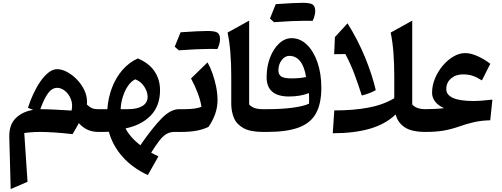

<svg xmlns="http://www.w3.org/2000/svg" viewBox="-20 -929 3532 1352"><path d="M382.3 -441.9Q414.6 -441.9 450.9 -422.9Q487.3 -403.8 519.5 -371.3Q551.8 -338.9 572.3 -297.4Q592.8 -255.9 592.8 -210.9Q592.8 -206.5 592.5 -202.1Q592.3 -197.8 591.8 -192.9Q610.4 -174.8 627.4 -167.5Q644.5 -160.2 668 -160.2H685.5V0H673.8Q629.9 0 596.2 -15.6Q562.5 -31.2 535.2 -62Q524.9 -43.5 513.4 -22.5Q502 -1.5 490.7 15.6Q424.3 7.8 364.3 3.9Q304.2 0 263.7 0Q231.9 0 204.3 2Q176.8 3.9 150.9 7.8L173.8 351.1L55.2 402.3L45.4 35.2Q43.5 -50.8 91.1 -97.2Q138.7 -143.6 213.4 -155.3L176.8 -169.9Q191.4 -216.8 213.4 -264.6Q235.4 -312.5 262.5 -352.5Q289.6 -392.6 320.3 -417.2Q351.1 -441.9 382.3 -441.9ZM382.8 -310.5Q346.2 -310.5 318.6 -272.9Q291 -235.4 263.7 -160.2Q304.2 -160.2 365.7 -157.2Q427.2 -154.3 483.9 -150.4Q493.7 -194.8 479 -231.2Q464.4 -267.6 437.5 -289.1Q410.6 -310.5 382.8 -310.5Z M950.7 -517.6Q1028.3 -484.9 1067.6 -427.5Q1106.9 -370.1 1106.9 -293Q1106.9 -183.6 1041.5 -115.7Q976.1 -47.9 864.3 -24.9Q875.5 0 901.4 30.8Q927.2 61.5 968.3 93.8Q1054.2 -30.3 1117.9 -95.2Q1181.6 -160.2 1240.7 -160.2H1241.2V0H1208.5Q1177.7 0 1153.3 13.9Q1128.9 27.8 1103.5 59.8Q1078.1 91.8 1044.4 146Q1054.2 151.4 1068.4 158.7Q1082.5 166 1095.7 171.9L1021 303.7Q914.1 254.4 844 176Q773.9 97.7 746.6 -1Q731.4 -0.5 716.6 -0.2Q701.7 0 685.5 0Q675.8 0 670.9 -7.8Q666 -15.6 666 -36.6V-123.5Q666 -144.5 670.9 -152.3Q675.8 -160.2 685.5 -160.2H735.8Q741.7 -240.2 768.3 -310.5Q794.9 -380.9 840.8 -434.6Q886.7 -488.3 950.7 -517.6ZM932.6 -370.6Q904.3 -357.4 881.8 -325Q859.4 -292.5 845.5 -249.3Q831.5 -206.1 829.6 -160.2H880.4Q945.8 -160.2 982.7 -182.6Q1019.5 -205.1 1019.5 -247.1Q1019.5 -281.2 996.8 -317.6Q974.1 -354 932.6 -370.6Z M1457 -584.5Q1376 -584.5 1239.3 -574.7L1210.4 -600.1Q1231 -651.9 1251.5 -701.7Q1385.3 -710.9 1440.4 -710.9Q1495.6 -710.9 1512.5 -698Q1529.3 -685.1 1529.3 -653.6Q1529.3 -622.1 1511.2 -584ZM1241.2 0Q1231.4 0 1226.6 -7.8Q1221.7 -15.6 1221.7 -36.6V-123.5Q1221.7 -144.5 1226.6 -152.3Q1231.4 -160.2 1241.2 -160.2H1278.8Q1314.9 -160.2 1346.4 -164.1Q1377.9 -168 1398.4 -177.2Q1392.1 -221.7 1372.6 -272.9Q1353 -324.2 1325.2 -376.5L1441.4 -489.7Q1460.4 -456.5 1476.3 -411.9Q1492.2 -367.2 1502 -318.4Q1511.7 -269.5 1511.7 -223.6Q1511.7 -174.3 1495.6 -127.7Q1479.5 -81.1 1448.2 -35.2Q1406.7 -16.1 1360.6 -8.1Q1314.5 0 1256.3 0Z M1734.4 -783.7V-193.4Q1748.5 -177.7 1771 -168.9Q1793.5 -160.2 1832 -160.2H1832.5V0H1832Q1742.2 0 1693.6 -27.3Q1645 -54.7 1626.7 -100.1Q1608.4 -145.5 1608.4 -199.7V-393.1Q1608.4 -479 1602.3 -557.4Q1596.2 -635.7 1582.5 -699.7Z M2242.7 -310.5Q2242.7 -198.7 2204.8 -130.4Q2167 -62 2083 -31Q1999 0 1860.4 0H1832.5Q1813 0 1813 -36.6V-123.5Q1813 -160.2 1832.5 -160.2H1859.4Q1964.4 -160.2 2041.5 -170.7Q2118.7 -181.2 2156.2 -199.2Q2156.7 -215.3 2156.5 -235.8Q2156.2 -256.3 2155.8 -273.4Q2094.2 -249.5 2015.1 -249.5Q1857.4 -249.5 1857.4 -385.7Q1857.4 -460.4 1881.3 -522.9Q1905.3 -585.4 1945.6 -622.8Q1985.8 -660.2 2033.7 -660.2Q2093.3 -660.2 2140.6 -614.7Q2188 -569.3 2215.3 -490.5Q2242.7 -411.6 2242.7 -310.5ZM2135.3 -386.7Q2123 -461.9 2092.8 -498.8Q2062.5 -535.6 2017.6 -535.6Q1986.3 -535.6 1963.4 -505.6Q1940.4 -475.6 1940.4 -433.6Q1940.4 -402.8 1961.2 -389.9Q1981.9 -377 2031.7 -377Q2060.5 -377 2087.6 -379.4Q2114.7 -381.8 2135.3 -386.7ZM2127.4 -782.7Q2046.4 -782.7 1909.7 -772.9L1880.9 -798.3Q1901.4 -850.1 1921.9 -899.9Q2055.7 -909.2 2110.8 -909.2Q2166 -909.2 2182.9 -896.2Q2199.7 -883.3 2199.7 -851.8Q2199.7 -820.3 2181.6 -782.2Z M2882.8 -783.7V-193.4Q2911.1 -160.2 2976.6 -160.2H2977.1V0H2976.6Q2877.9 0 2829.1 -33.2Q2780.3 -66.4 2766.1 -123Q2692.4 -53.2 2582.3 -22Q2472.2 9.3 2323.2 9.3L2334 -151.4Q2467.8 -151.4 2572.3 -170.7Q2676.8 -189.9 2756.3 -237.3V-393.1Q2756.3 -478 2750.5 -556.4Q2744.6 -634.8 2731 -699.7ZM2427.2 -764.6Q2500 -648.4 2550.5 -525.4Q2601.1 -402.3 2626 -294.4Q2604.5 -281.7 2579.3 -272.5Q2554.2 -263.2 2527.8 -256.3Q2501 -339.8 2474.9 -409.4Q2448.7 -479 2412.1 -548.3L2333 -547.4L2338.4 -668Z M3255.4 -555.2Q3293 -555.2 3338.6 -535.6Q3384.3 -516.1 3432.6 -480L3373.5 -362.8Q3337.9 -385.3 3308.1 -395.3Q3278.3 -405.3 3240.7 -405.3Q3189.5 -405.3 3156 -376.5Q3122.6 -347.7 3122.6 -301.3Q3122.6 -261.2 3169.7 -239.5Q3216.8 -217.8 3314.5 -217.8Q3340.3 -217.8 3374.5 -220.5Q3408.7 -223.1 3447.3 -227.5L3432.1 -82Q3371.6 -80.6 3319.8 -69.3Q3268.1 -58.1 3210 -37.1Q3153.3 -17.6 3100.8 -8.8Q3048.3 0 2977.1 0Q2957.5 0 2957.5 -36.6V-123.5Q2957.5 -160.2 2977.1 -160.2Q3007.8 -160.2 3044.9 -162.1Q3082 -164.1 3106.9 -167.5Q3065.4 -185.5 3043.9 -213.9Q3022.5 -242.2 3022.5 -274.9Q3022.5 -327.1 3043.2 -377Q3064 -426.8 3098.1 -467Q3132.3 -507.3 3173.3 -531.2Q3214.4 -555.2 3255.4 -555.2Z"/></svg>

Font: Pinar Bold
Style: Regular
Weight: 700
Designer: Amin Abedi
Version: Version 3.000